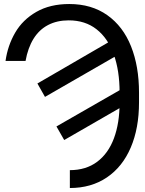

<svg xmlns="http://www.w3.org/2000/svg" viewBox="-20 -738 727 965"><path d="M328.1 -717.8Q440.4 -717.8 519.5 -661.6Q598.6 -605.5 638.7 -504.9Q678.7 -404.3 678.7 -272.5V-222.7Q678.7 -93.8 637.2 3.4Q595.7 100.6 517.1 153.8Q438.5 207 331.1 207V117.2Q412.1 117.2 468.3 75.2Q524.4 33.2 552.7 -43Q581.1 -119.1 581.1 -222.7V-273.4Q581.1 -382.8 551.8 -464.4Q522.5 -545.9 465.3 -590.8Q408.2 -635.7 325.2 -635.7Q266.6 -635.7 221.7 -612.3Q176.8 -588.9 148.4 -543Q120.1 -497.1 108.4 -431.6H7.8Q18.6 -508.8 56.2 -573.7Q93.8 -638.7 162.6 -678.2Q231.4 -717.8 328.1 -717.8ZM540 -534.2 579.1 -465.8 206.1 -251 168 -318.4ZM636.7 -316.4 667 -244.1 302.7 -34.2 263.7 -102.5Z"/></svg>

Font: Pretendard Std Variable
Style: Regular
Weight: 400
Designer: Base glyphs from Inter by Rasmus Andersson; Hangeul glyphs from Noto Sans CJK(Source Han Sans) by Jang Soo-young and Kan
Foundry: Kil Hyung-jin
Version: Version 1.309;Glyphs 3.2 (3225)